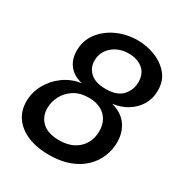

<svg xmlns="http://www.w3.org/2000/svg" viewBox="-171 -837 915 972"><g transform="rotate(30 286.5 -351.0)"><path d="M252.9 12.2Q182.1 12.2 129.6 -9.5Q77.1 -31.2 48.3 -71.3Q19.5 -111.3 19.5 -166Q19.5 -218.3 45.2 -265.4Q70.8 -312.5 115.5 -345Q160.2 -377.4 217.3 -385.3Q166 -397 138.9 -431.2Q111.8 -465.3 111.8 -515.6Q111.8 -574.7 145.5 -619.6Q179.2 -664.6 234.6 -689.9Q290 -715.3 354.5 -715.3Q408.2 -715.3 457.5 -695.8Q506.8 -676.3 538.3 -638.2Q569.8 -600.1 568.8 -542.5Q568.4 -497.1 546.6 -460.9Q524.9 -424.8 487.5 -401.6Q450.2 -378.4 401.9 -372.1Q462.4 -356 491.9 -314.2Q521.5 -272.5 521.5 -214.8Q521.5 -172.4 505.1 -131.6Q488.8 -90.8 455.3 -58.3Q421.9 -25.9 371.3 -6.8Q320.8 12.2 252.9 12.2ZM259.8 -77.6Q311 -77.6 345.5 -96.7Q379.9 -115.7 397.5 -147.7Q415 -179.7 415 -218.3Q415 -274.4 380.4 -307.1Q345.7 -339.8 285.6 -339.8Q233.9 -339.8 199 -317.4Q164.1 -294.9 146.2 -260.3Q128.4 -225.6 128.4 -189.5Q128.4 -139.6 161.9 -108.6Q195.3 -77.6 259.8 -77.6ZM335 -420.4Q402.3 -420.4 432.4 -454.6Q462.4 -488.8 462.4 -532.2Q462.4 -583.5 429.9 -609.1Q397.5 -634.8 348.6 -634.8Q309.1 -634.8 279.1 -619.1Q249 -603.5 231.9 -577.1Q214.8 -550.8 214.8 -517.6Q214.8 -475.6 244.9 -448Q274.9 -420.4 335 -420.4Z"/></g></svg>

Font: Schibsted Grotesk Medium
Style: Italic
Weight: 500
Italic angle: -12°
Designer: Bakken & Baeck AS, Henrik Kongsvoll
Foundry: Schibsted ASA
Version: Version 1.100;gftools[0.9.25]